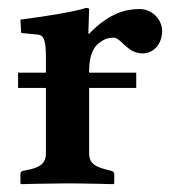

<svg xmlns="http://www.w3.org/2000/svg" viewBox="-20 -467 441 489"><path d="M26 -243H97V-77C97 -50 81 -40 49 -34L39 -32C35 -31 32 -29 32 -23V0L34 2C34 2 114 0 150 0C189 0 269 2 269 2L271 0V-23C271 -29 267 -31 263 -32L255 -34C224 -42 207 -49 207 -77V-243H327V-282H207V-288C207 -324 218 -348 233 -358C245 -367 254 -371 270 -371C288 -371 304 -331 343 -331C372 -331 393 -356 393 -388C393 -414 371 -444 335 -444C300 -444 257 -433 207 -381H205L207 -444C207 -446 202 -447 200 -447C168 -437 102 -426 32 -417L34 -383L75 -379C89 -378 97 -371 97 -321V-282H26Z"/></svg>

Font: Libertinus Serif Semibold
Style: Regular
Weight: 600
Designer: Philipp H. Poll, Khaled Hosny
Foundry: Caleb Maclennan
Version: Version 7.050;RELEASE